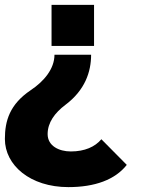

<svg xmlns="http://www.w3.org/2000/svg" viewBox="-99 -520 589 786"><path d="M27 -151C-59 -93 -79 -26 -79 49C-79 156 24 246 181 246C289 246 372 216 420 155L316 50C290 81 248 100 191 100C142 100 96 77 96 29C96 -18 125 -58 169 -91C249 -151 274 -226 274 -296H124C124 -238 81 -187 27 -151ZM112 -332H286V-500H112Z"/></svg>

Font: Kreadon Extra Bold
Style: Regular
Weight: 800
Designer: kohakuno
Foundry: StudioGnu
Version: Version 1.000;Glyphs 3.1.2 (3151)